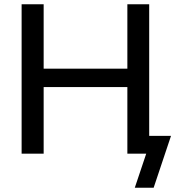

<svg xmlns="http://www.w3.org/2000/svg" viewBox="-20 -725 827 906"><path d="M616 161 670 0H585V-84H787L705 161ZM82 0V-705H186V-401H581V-705H684V0H581V-314H186V0Z"/></svg>

Font: Nunito Sans 12pt SemiBold
Style: Regular
Weight: 600
Designer: Vernon Adams
Foundry: Vernon Adams
Version: Version 3.101;gftools[0.9.27]